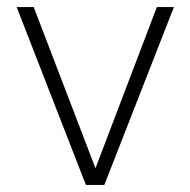

<svg xmlns="http://www.w3.org/2000/svg" viewBox="-20 -521 536 541"><path d="M222 0 27 -501H75L249 -47L422 -501H470L274 0Z"/></svg>

Font: DM Sans 18pt ExtraLight
Style: Regular
Weight: 250
Designer: Colophon Foundry, Jonny Pinhorn
Foundry: Colophon Foundry
Version: Version 4.004;gftools[0.9.30]